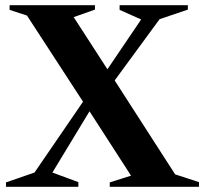

<svg xmlns="http://www.w3.org/2000/svg" viewBox="-20 -720 796 740"><path d="M3 0V-17L113 -55L300 -328L84 -660L17 -682V-700H346V-683L264 -654L394 -453L524 -645L441 -682V-700H704V-683L595 -646L422 -410L655 -48L747 -18V0H403V-17L485 -43L325 -291L182 -55L282 -18V0Z"/></svg>

Font: Wittgenstein
Style: Bold
Weight: 700
Designer: Jörg Drees
Foundry: Jörg Drees
Version: Version 1.303; ttfautohint (v1.8.4.7-5d5b)